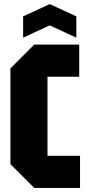

<svg xmlns="http://www.w3.org/2000/svg" viewBox="-20 -918 431 938"><path d="M31 -116V-584L147 -700H367V-543H212V-157H371V0H147ZM93 -734V-838L223 -898L353 -838V-734L223 -794Z"/></svg>

Font: Tektur Condensed
Style: Bold
Weight: 700
Width: 3
Designer: Adam Jagosz
Foundry: Adam Jagosz
Version: Version 1.005;gftools[0.9.30]